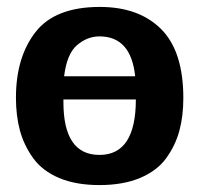

<svg xmlns="http://www.w3.org/2000/svg" viewBox="-20 -513 587 554"><path d="M26 -231Q26 -348 82.5 -420.5Q139 -493 268 -493Q381 -493 445 -429Q509 -365 509 -230Q509 -178 497.5 -135.5Q486 -93 459.5 -56.5Q433 -20 384 0.5Q335 21 267 21Q199 21 150.5 0.5Q102 -20 75.5 -57Q49 -94 37.5 -136.5Q26 -179 26 -231ZM163 -218Q163 -66 267 -66Q372 -66 372 -226H163ZM165 -293H370Q358 -408 267 -408Q232 -408 202.5 -383Q173 -358 165 -293Z"/></svg>

Font: Coval
Style: Heavy
Weight: 900
Foundry: Context Ltd
Version: Version 001.000